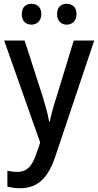

<svg xmlns="http://www.w3.org/2000/svg" viewBox="-20 -753 518 1013"><path d="M95 -679C95 -641 117 -623 146 -623C174 -623 198 -642 198 -679C198 -716 174 -733 146 -733C117 -733 95 -716 95 -679ZM281 -679C281 -642 303 -623 332 -623C360 -623 384 -642 384 -679C384 -716 360 -733 332 -733C303 -733 281 -716 281 -679ZM2 -539 192 -1 172 57C151 121 124 154 71 154C52 154 33 151 19 148V232C37 236 58 240 85 240C185 240 236 180 273 69L477 -539H369L277 -238C262 -192 249 -145 243 -112H239C233 -151 220 -194 207 -238L110 -539Z"/></svg>

Font: Noto Sans Lao Looped SemiCondensed Medium
Style: Regular
Weight: 500
Width: 4
Designer: Mark Frömberg, Ben Mitchell
Foundry: The Fontpad Ltd
Version: Version 1.002